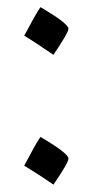

<svg xmlns="http://www.w3.org/2000/svg" viewBox="-20 -437 246 523"><path d="M45.9 14.2C69.8 28.8 96.7 45.9 125.5 65.9C152.8 26.4 166.5 2.4 166.5 -4.9C166.5 -14.6 141.1 -34.2 90.3 -64C73.2 -39.1 61.5 -13.2 45.9 14.2ZM45.9 -339.8C66.4 -327.6 92.8 -310.1 125.5 -287.6C152.8 -328.1 166.5 -351.6 166.5 -358.4C166.5 -368.2 141.1 -387.7 90.3 -417.5C73.2 -392.6 61.5 -366.7 45.9 -339.8Z"/></svg>

Font: Noto Naskh Arabic
Style: Regular
Weight: 400
Designer: Monotype Design Team
Foundry: Monotype Imaging Inc.
Version: Version 1.07